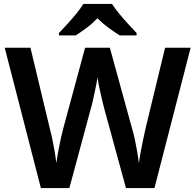

<svg xmlns="http://www.w3.org/2000/svg" viewBox="-20 -957 995 977"><path d="M950 -714 766 0H621L510 -406Q506 -420 501 -442Q496 -464 490.5 -488Q485 -512 481 -532.5Q477 -553 476 -564Q475 -553 471 -532.5Q467 -512 462 -488.5Q457 -465 452 -442.5Q447 -420 442 -404L333 0H188L4 -714H135L232 -309Q239 -283 246 -250Q253 -217 258.5 -184.5Q264 -152 267 -127Q270 -153 276 -185.5Q282 -218 289 -250Q296 -282 302 -304L413 -714H539L652 -303Q659 -281 666 -248.5Q673 -216 678.5 -183.5Q684 -151 687 -127Q690 -152 696 -184.5Q702 -217 709 -250Q716 -283 722 -309L820 -714ZM550 -937Q564 -915 586.5 -887.5Q609 -860 633 -834Q657 -808 675 -789V-777H589Q563 -793 533 -815Q503 -837 476 -864Q450 -837 421 -815.5Q392 -794 366 -777H280V-789Q299 -809 322.5 -834.5Q346 -860 368.5 -887.5Q391 -915 404 -937Z"/></svg>

Font: Noto Sans Nag Mundari SemiBold
Style: Regular
Weight: 600
Version: Version 1.000